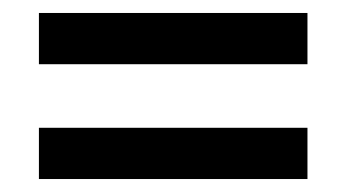

<svg xmlns="http://www.w3.org/2000/svg" viewBox="-20 -449 550 296"><path d="M40 -350V-429H454V-350ZM40 -173V-252H454V-173Z"/></svg>

Font: Manuale
Style: Bold
Weight: 700
Version: Version 1.002